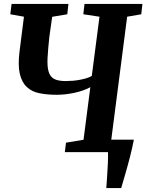

<svg xmlns="http://www.w3.org/2000/svg" viewBox="-20 -763 734 963"><path d="M311 -47.4 398.9 -62 433.1 -325.7Q415 -315.9 394.3 -308.8Q373.5 -301.8 351.6 -297.1Q329.6 -292.5 307.6 -290Q285.6 -287.6 265.1 -287.6Q216.3 -287.6 177.7 -295.4Q139.2 -303.2 114.3 -326.7Q89.4 -350.1 79.3 -392.8Q69.3 -435.5 78.1 -505.9L100.1 -679.2L31.7 -691.4L38.1 -743.2H323.2L317.4 -691.4L241.7 -678.7L227.5 -578.1Q220.7 -514.6 218.5 -471.9Q216.3 -429.2 223.9 -403.6Q231.4 -377.9 251.5 -367.2Q271.5 -356.4 309.6 -356.4Q326.2 -356.4 344.7 -357.9Q363.3 -359.4 380.9 -362.8Q398.4 -366.2 414.1 -370.8Q429.7 -375.5 440.4 -382.3L479 -679.2L397.9 -691.4L403.8 -743.2H694.3L688.5 -691.4L617.7 -679.2L538.1 -62.5H651.4Q648.4 -45.9 643.3 -23.4Q638.2 -1 632.1 23.4Q626 47.9 618.9 72.8Q611.8 97.7 605.7 119.1Q599.6 140.6 594.7 156.7Q589.8 172.9 587.9 180.2H513.2Q513.7 171.4 514.9 156.5Q516.1 141.6 517.1 124.3Q518.1 106.9 519.3 87.9Q520.5 68.8 521.2 52Q522 35.2 522 21.2Q522 7.3 521.5 0H305.2Z"/></svg>

Font: Merriweather Bold
Style: Italic
Weight: 700
Italic angle: -7°
Designer: Eben Sorkin ( eben@eyebytes.com )
Foundry: Eben Sorkin ( eben@eyebytes.com )
Version: Version 1.5; ttfautohint (v0.97) -l 13 -r 13 -G 200 -x 24 -f